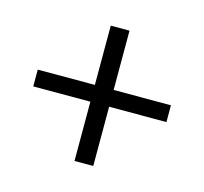

<svg xmlns="http://www.w3.org/2000/svg" viewBox="-72 -605 630 593"><g transform="rotate(15 243.0 -308.5)"><path d="M212.9 -92.8V-282.2H30.3V-335.9H212.9V-525.4H272.9V-335.9H456.1V-282.2H272.9V-92.8Z"/></g></svg>

Font: Elstob 14pt
Style: Bold
Weight: 700
Designer: Peter S. Baker
Version: Version 1.015